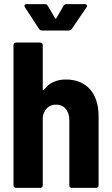

<svg xmlns="http://www.w3.org/2000/svg" viewBox="-20 -905 541 925"><path d="M326 -766 397 -870C402 -878 398 -885 389 -885H301C295 -885 289 -883 286 -877L252 -818C250 -814 247 -814 245 -818L210 -877C207 -883 202 -885 196 -885H107C101 -885 98 -882 98 -877C98 -875 98 -873 100 -870L168 -766C171 -761 176 -758 182 -758H312C318 -758 323 -761 326 -766ZM298 -522C257 -522 219 -509 193 -474C189 -470 186 -471 186 -475V-688C186 -695 181 -700 174 -700H57C50 -700 45 -695 45 -688V-12C45 -5 50 0 57 0H174C181 0 186 -5 186 -12V-340C191 -377 215 -401 250 -401C289 -401 314 -372 314 -326V-12C314 -5 319 0 326 0H443C450 0 455 -5 455 -12V-346C455 -456 396 -522 298 -522Z"/></svg>

Font: Barlow Semi Condensed
Style: Bold
Weight: 700
Width: 4
Designer: Jeremy Tribby
Foundry: Tribby Type
Version: Version 1.422;hotconv 1.0.109;makeotfexe 2.5.65596